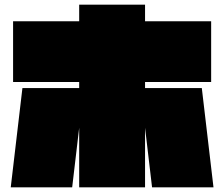

<svg xmlns="http://www.w3.org/2000/svg" viewBox="-20 -757 960 822"><path d="M601 45H319V-210L289 45H26L76 -380H319V-406H36V-666H319V-737H601V-666H884V-406H601V-380H844L894 45H631L601 -210Z"/></svg>

Font: ChangwonDangamAsac Bold
Style: Regular
Weight: 700
Designer: Choi Chi-young, Lee Youngbeen, Kim Jungjin, Yoon Jihee, Han Dohee
Foundry: YoonDesign Inc.
Version: Version 1.010;Build 20210623